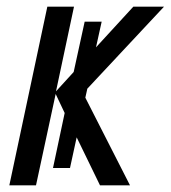

<svg xmlns="http://www.w3.org/2000/svg" viewBox="-20 -556 512 576"><path d="M8 0H88L147 -274L174 -217L139 -52H190L210 -144L280 0H370L236 -263L242 -290L472 -536H380L268 -414L285 -491H234L201 -340L148 -282L202 -536H122Z"/></svg>

Font: Noto Sans Condensed
Style: Italic
Weight: 400
Width: 3
Italic angle: -12°
Designer: Monotype Design Team
Foundry: Monotype Imaging Inc.
Version: Version 2.013